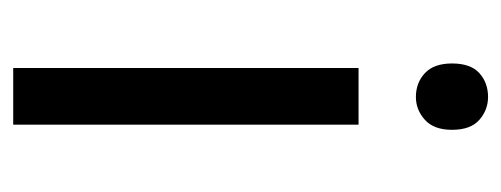

<svg xmlns="http://www.w3.org/2000/svg" viewBox="-260 -518 777 298"><g transform="rotate(90 129.0 -368.5)"><path d="M130 -737Q150 -737 165.5 -723.5Q181 -710 181 -681Q181 -653 165.5 -639Q150 -625 130 -625Q108 -625 93 -639Q78 -653 78 -681Q78 -710 93 -723.5Q108 -737 130 -737ZM173 -536V0H85V-536Z"/></g></svg>

Font: Noto IKEA Simplified Chinese
Style: Regular
Weight: 400
Designer: Monotype Design Team
Foundry: Monotype Imaging Inc.
Version: Version 1.100